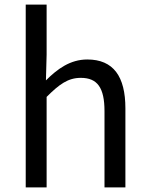

<svg xmlns="http://www.w3.org/2000/svg" viewBox="-20 -816 647 836"><path d="M92 0H183V-394C238 -449 276 -477 332 -477C404 -477 435 -434 435 -332V0H526V-344C526 -483 474 -557 360 -557C286 -557 230 -516 180 -466L183 -578V-796H92Z"/></svg>

Font: Noto Sans T Chinese Regular
Style: Regular
Weight: 400
Designer: Ryoko NISHIZUKA (kana & ideographs); Paul D. Hunt (Latin, Greek & Cyrillic); Wenlong ZHANG (bopomofo); Sandoll Communica
Foundry: Adobe Systems Incorporated
Version: Version 1.000;PS 1;hotconv 1.0.78;makeotf.lib2.5.61930